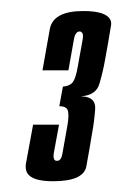

<svg xmlns="http://www.w3.org/2000/svg" viewBox="-20 -701 222 348"><path d="M76 -372.5Q37.5 -372.5 29 -388Q25.5 -395 27 -404.5Q33 -437 40 -475H87Q80 -437 77.5 -423.5Q76 -413.5 79.5 -410.5Q81 -409.5 83.5 -409.5Q91 -409.5 93.2 -423Q95.5 -436.5 102 -472.5Q105.5 -492.5 103 -500.5Q100.5 -508.5 87.5 -508.5L94 -544Q106.5 -545 112 -552.2Q117.5 -559.5 121 -580.5Q127.5 -617 130 -630.5Q131.5 -640 128 -642.5Q126.5 -644 124.5 -644Q116.5 -644 114 -629.8Q111.5 -615.5 104 -573.5H57Q64.5 -614.5 70.2 -647.8Q76 -681 131 -681Q172.5 -681 180 -665Q182.5 -660 181 -653.5Q176.5 -625.5 170.5 -593Q166.5 -570.5 160.2 -549.2Q154 -528 126.5 -526.5Q143 -526 149 -518Q153 -512.5 152.5 -503.5Q151 -481.5 147 -460Q141.5 -426.5 136.5 -399.5Q131.5 -372.5 76 -372.5Z"/></svg>

Font: Anybody UltraCondensed Medium
Style: Italic
Weight: 500
Width: 1
Italic angle: -10°
Designer: Tyler Finck
Foundry: Etcetera Type Company
Version: Version 1.010; ttfautohint (v1.8.3) -l 8 -r 50 -G 200 -x 14 